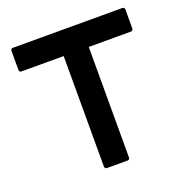

<svg xmlns="http://www.w3.org/2000/svg" viewBox="-131 -853 935 971"><g transform="rotate(-20 336.5 -367.0)"><path d="M282 0Q269 0 269 -13V-607H42Q30 -607 30 -620V-721Q30 -734 42 -734H630Q643 -734 643 -721V-620Q643 -607 630 -607H404V-13Q404 0 391 0Z"/></g></svg>

Font: LINE Seed Sans TH
Style: Bold
Weight: 700
Designer: Dalton Maag Ltd | Thai characters by Cadson Demak Co.,Ltd.
Foundry: Dalton Maag Ltd
Version: Version 1.002